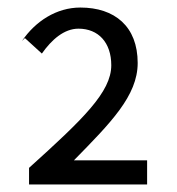

<svg xmlns="http://www.w3.org/2000/svg" viewBox="-20 -922 470 509"><path d="M46 -821 91 -780C117 -817 150 -846 188 -846C241 -846 275 -809 275 -749C275 -678 200 -606 57 -477V-433H370V-497H176C273 -596 345 -668 345 -755C345 -852 284 -902 193 -902C130 -902 74 -866 38 -813Z"/></svg>

Font: GenEiGothic-pro-Regular
Style: Regular
Weight: 400
Designer: Ryoko NISHIZUKA (kana & ideographs); Paul D. Hunt (Latin, Greek & Cyrillic); Wenlong ZHANG (bopomofo); Sandoll Communica
Foundry: Adobe Systems Incorporated; o_tamon
Version: Version 1.000.140830